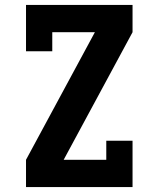

<svg xmlns="http://www.w3.org/2000/svg" viewBox="-20 -755 640 775"><path d="M85 0V-110L363 -625H191V-548H85V-735H515V-625L237 -110H409V-187H515V0Z"/></svg>

Font: Iosevka Slab XBdEx
Style: Regular
Weight: 800
Width: 7
Monospace: yes
Designer: Belleve Invis
Foundry: Belleve Invis
Version: Version 11.1.0; ttfautohint (v1.8.3)